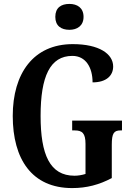

<svg xmlns="http://www.w3.org/2000/svg" viewBox="-20 -949 672 979"><path d="M334 -797C373 -797 406 -817 406 -863C406 -910 373 -929 334 -929C292 -929 262 -910 262 -863C262 -817 292 -797 334 -797ZM348 10C422 10 486 -7 550 -41V-211C550 -270 561 -284 595 -284H602V-334H348V-284H361C399 -284 416 -270 416 -215V-62C397 -56 377 -53 360 -53C234 -53 187 -161 187 -358C187 -559 235 -664 349 -664C418 -664 452 -604 452 -529C523 -529 557 -564 557 -610C557 -674 486 -724 351 -724C150 -724 45 -574 45 -358C45 -137 143 10 348 10Z"/></svg>

Font: Noto Serif Bengali ExtraCondensed
Style: Bold
Weight: 700
Width: 2
Designer: Juan Bruce, Universal Thirst, Indian Type Foundry and the Monotype Design Team.
Foundry: Monotype Imaging Inc.
Version: Version 2.003